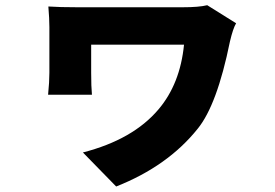

<svg xmlns="http://www.w3.org/2000/svg" viewBox="-20 -591 1040 727"><path d="M764.6 -571.3 874 -502.9Q862.3 -483.4 850.6 -433.6Q801.8 -193.4 728.5 -103.5Q615.2 38.1 419.9 115.2L293.9 -13.7Q483.4 -62.5 580.1 -176.8Q662.1 -273.4 676.8 -421.9H325.2V-315.4Q325.2 -262.7 328.1 -232.4H162.1Q167 -281.2 167 -315.4V-488.3Q167 -519.5 163.1 -566.4Q205.1 -563.5 273.4 -563.5H670.9Q733.4 -563.5 764.6 -571.3Z"/></svg>

Font: GenEi Gothic M Heavy
Style: Regular
Weight: 800
Designer: o_tamon (Modified); [Source Han Sans]
Ryoko NISHIZUKA  (kana & ideographs); Paul D. Hunt (Latin, Greek & Cyrillic); Wenl
Version: Version 1.1a;Original Version 1.004